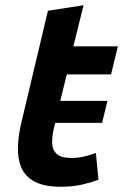

<svg xmlns="http://www.w3.org/2000/svg" viewBox="-20 -701 470 733"><path d="M213 12Q148 12 111.5 -8Q75 -28 61 -62Q47 -96 48.5 -141Q50 -186 62 -235L163 -660L299 -681L260 -524H430L404 -417H235L210 -316H390L370 -232H191L187 -217Q179 -185 179 -157.5Q179 -130 196 -114Q213 -98 251 -98Q277 -98 299.5 -103Q322 -108 346 -117L356 -15Q327 -4 292 4Q257 12 213 12Z"/></svg>

Font: Ubuntu Sans
Style: Bold Italic
Weight: 700
Italic angle: -13.5°
Designer: Dalton Maag Ltd
Foundry: Dalton Maag Ltd
Version: Version 1.006